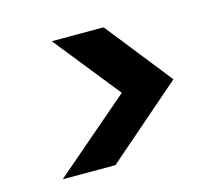

<svg xmlns="http://www.w3.org/2000/svg" viewBox="-73 -667 727 633"><g transform="rotate(-15 291.0 -350.5)"><path d="M68 -126 330 -351 151 -575H328L506 -350L248 -126Z"/></g></svg>

Font: DM Sans 10pt ExtraBold
Style: Italic
Weight: 800
Italic angle: -10°
Version: Version 4.004;gftools[0.9.30]